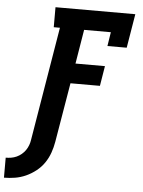

<svg xmlns="http://www.w3.org/2000/svg" viewBox="-121 -784 783 1052"><g transform="rotate(5 270.5 -257.5)"><path d="M-59 220V110Q-44 110 -29 107.5Q-14 105 0.5 98.5Q15 92 27.5 81.5Q40 71 49 58Q58 45 63.5 30Q69 15 71 0L175 -625H141V-735H580L549 -548H443L455 -625H308L277 -437H439L421 -327H259L204 0Q199 30 188.5 60Q178 90 160 116.5Q142 143 116 163.5Q90 184 61 197Q32 210 1.5 215Q-29 220 -59 220Z"/></g></svg>

Font: Iosevka Curly Slab XBdEx
Style: Italic
Weight: 800
Width: 7
Italic angle: -9°
Monospace: yes
Designer: Belleve Invis
Foundry: Belleve Invis
Version: Version 11.1.0; ttfautohint (v1.8.3)